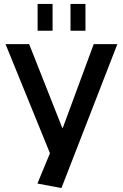

<svg xmlns="http://www.w3.org/2000/svg" viewBox="-20 -764 624 975"><path d="M170 168 252 -30 241 32 8 -540H128L296 -115H299L456 -540H576L292 191ZM247 -744V-608H171V-744ZM414 -744V-608H338V-744Z"/></svg>

Font: Pathway Extreme 72pt SemiBold
Style: Regular
Weight: 600
Designer: Eduardo Rodriguez Tunni
Foundry: Eduardo Rodriguez Tunni
Version: Version 1.001;gftools[0.9.26]